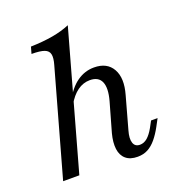

<svg xmlns="http://www.w3.org/2000/svg" viewBox="-121 -740 784 849"><g transform="rotate(-20 271.0 -315.0)"><path d="M36.3 0 175.1 -496.1Q184 -526.7 180.3 -544.4Q176.7 -562.1 157.3 -569.3Q137.9 -576.6 97.3 -576.6L106.2 -608.1Q164.5 -609.7 209.9 -617.7Q255.3 -625.7 291.5 -641.1L112.5 0ZM383.7 11.3Q348.8 11.3 328.8 -5.8Q308.7 -22.9 304.7 -54Q300.8 -85.1 311.4 -125.5L350.3 -262.4Q366 -319.1 353.1 -349.4Q340.2 -379.6 299.5 -379.6Q268.2 -379.6 241.1 -360.1Q214.1 -340.7 192.4 -301.8L191.9 -322.1Q219.2 -374.5 255.8 -400.3Q292.3 -426.1 335.9 -426.1Q397 -426.1 422.2 -381.5Q447.4 -337 426.3 -263.2L384.6 -112.9Q374.1 -76.7 381.1 -56Q388 -35.2 411.4 -35.2Q430 -35.2 446.1 -48.8Q462.2 -62.5 477.5 -89.8L493.5 -119.4H524.2L505.6 -84.7Q489.3 -54.6 471.2 -32.9Q453.1 -11.1 432 0.1Q410.9 11.3 383.7 11.3Z"/></g></svg>

Font: Playfair 5pt SemiExpanded Light 12pt
Style: Italic
Weight: 300
Italic angle: -15.6°
Version: Version 2.000;gftools[0.9.28]